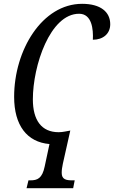

<svg xmlns="http://www.w3.org/2000/svg" viewBox="-20 -745 597 1005"><path d="M119 240H363L371 199H358C326 199 303 194 303 160C303 143 305 133 309 112L348 -62L345 -61C330 -59 310 -53 287 -53C197 -53 152 -116 152 -225C152 -401 242 -673 394 -673C461 -673 469 -592 466 -537C519 -537 557 -568 557 -618C557 -683 506 -725 410 -725C200 -725 54 -482 54 -238C54 -89 121 -1 239 9L214 126C201 189 176 199 139 199H129Z"/></svg>

Font: Noto Serif ExtraCondensed
Style: Italic
Weight: 400
Width: 2
Italic angle: -12°
Designer: Monotype Design Team
Foundry: Monotype Imaging Inc.
Version: Version 2.014